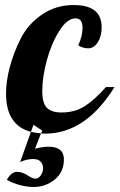

<svg xmlns="http://www.w3.org/2000/svg" viewBox="-20 -525 475 763"><path d="M291 -345Q308 -382 308 -415Q308 -452 280 -452Q247 -452 215.5 -402Q184 -352 166 -285Q148 -218 148 -163Q148 -115 166.5 -96.5Q185 -78 224 -78Q278 -78 317.5 -103.5Q357 -129 401 -179H435Q320 6 160 6Q149 6 143 5L148 -6L113 -29L103 -1Q4 -27 4 -153Q4 -201 18.5 -257Q33 -313 62 -371Q91 -429 146.5 -467Q202 -505 273 -505Q384 -505 384 -417Q384 -381 368.5 -357Q353 -333 331 -333Q309 -333 291 -345ZM234 108Q234 159 197.5 188.5Q161 218 114 218Q61 218 7 190Q25 158 47 158Q69 158 89 171.5Q109 185 121 185Q133 185 142 172Q151 159 151 143Q151 128 141.5 117.5Q132 107 112 107Q86 107 60 119L103 -1Q121 3 143 5L119 66Q151 58 172 58Q234 58 234 108Z"/></svg>

Font: Lobster Two
Style: Bold Italic
Weight: 700
Designer: Pablo Impallari
Foundry: Pablo Impallari. www.impallari.com
Version: Version 2.000